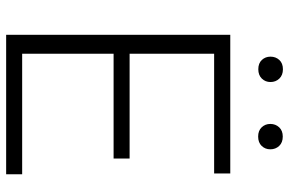

<svg xmlns="http://www.w3.org/2000/svg" viewBox="-174 -744 918 609"><g transform="rotate(90 284.5 -439.0)"><path d="M482.4 -340.8H149.9V-50.8H532.2V0H89.8V-710.9H529.8V-659.7H149.9V-391.6H482.4ZM159.2 -838.4Q159.2 -855 169.7 -866.5Q180.2 -877.9 199.2 -877.9Q217.8 -877.9 228.8 -866.5Q239.7 -855 239.7 -838.4Q239.7 -822.3 228.8 -811Q217.8 -799.8 199.2 -799.8Q180.2 -799.8 169.7 -811Q159.2 -822.3 159.2 -838.4ZM372.6 -837.9Q372.6 -854.5 383.3 -866Q394 -877.4 412.6 -877.4Q431.6 -877.4 442.4 -866Q453.1 -854.5 453.1 -837.9Q453.1 -821.8 442.4 -810.5Q431.6 -799.3 412.6 -799.3Q394 -799.3 383.3 -810.5Q372.6 -821.8 372.6 -837.9Z"/></g></svg>

Font: Melbourne
Style: Light
Weight: 300
Designer: Google
Version: Version 2.000980; 2014